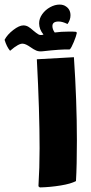

<svg xmlns="http://www.w3.org/2000/svg" viewBox="-131 -816 396 839"><path d="M2 -610Q-18 -624 -30 -625Q-48 -628 -87 -594Q-102 -612 -111 -642Q-99 -665 -73 -685Q-47 -705 -29 -705Q-17 -705 -7 -699Q3 -693 15 -682Q28 -671 36.5 -666Q45 -661 56 -664Q58 -664 59 -665Q40 -688 40 -714Q40 -735 53.5 -754Q67 -773 88 -784.5Q109 -796 129 -796Q146 -796 157 -788Q177 -775 177 -749Q177 -729 164 -711Q142 -722 125 -722Q98 -722 98 -702Q98 -688 108 -674Q136 -678 171 -678Q191 -678 201 -677L205 -673Q202 -658 191.5 -632.5Q181 -607 174 -600Q135 -601 56 -592Q39 -590 27.5 -595Q16 -600 2 -610ZM192 -566Q205 -374 205 -202Q205 -93 201 -25Q180 -13 134 -5.5Q88 2 43 3L37 -2Q42 -82 42 -168Q42 -329 30 -557Z"/></svg>

Font: Lalezar
Style: Regular
Weight: 400
Designer: Borna Izadpanah
Foundry: Borna Izadpanah
Version: Version 1.004